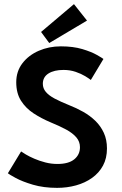

<svg xmlns="http://www.w3.org/2000/svg" viewBox="-20 -896 588 928"><path d="M274 -672Q333.5 -672 377.8 -658.8Q422 -645.5 448.2 -630.5Q474.5 -615.5 480 -611L419 -509.5Q411 -516 391.8 -527.8Q372.5 -539.5 345.5 -548.8Q318.5 -558 287 -558Q241.5 -558 214.2 -540.8Q187 -523.5 187 -491Q187 -469 201.5 -451.8Q216 -434.5 244.2 -419.5Q272.5 -404.5 313.5 -388Q349.5 -374 382.2 -355.5Q415 -337 440.8 -312Q466.5 -287 481.8 -254Q497 -221 497 -178.5Q497 -131 477.8 -95.5Q458.5 -60 424.8 -36Q391 -12 347.5 0Q304 12 256 12Q191 12 139.2 -3.2Q87.5 -18.5 55.5 -36Q23.5 -53.5 18 -58.5L82 -164Q88 -159.5 104.8 -149.5Q121.5 -139.5 145.8 -129Q170 -118.5 198.8 -111Q227.5 -103.5 257.5 -103.5Q311.5 -103.5 339 -126Q366.5 -148.5 366.5 -184.5Q366.5 -211.5 349 -232Q331.5 -252.5 299.8 -269.8Q268 -287 224 -305Q180 -323.5 142.2 -348.2Q104.5 -373 81.5 -409.2Q58.5 -445.5 58.5 -498.5Q58.5 -551 88.2 -590Q118 -629 167.2 -650.5Q216.5 -672 274 -672ZM218 -688 178.5 -741.5 337.5 -876 400.5 -796.5Z"/></svg>

Font: League Spartan Thin SemiBold
Style: Regular
Weight: 600
Version: Version 2.002